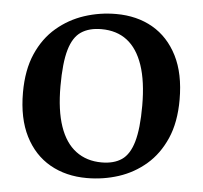

<svg xmlns="http://www.w3.org/2000/svg" viewBox="-48 -678 786 744"><g transform="rotate(5 344.5 -306.5)"><path d="M316.1 15.6Q234.8 15.6 172.8 -19.6Q110.8 -54.9 75.9 -123.8Q41 -192.8 41 -293.1Q41 -381.2 68.8 -444.4Q96.5 -507.5 144.1 -548Q191.6 -588.5 251.2 -608.1Q310.9 -627.6 374.6 -627.6Q455.5 -627.6 516.9 -592.4Q578.2 -557.1 613.2 -488.2Q648.1 -419.2 648.1 -318Q648.1 -229.9 620.4 -166.8Q592.6 -103.6 545.7 -63.3Q498.7 -22.9 439.4 -3.6Q380 15.6 316.1 15.6ZM368.1 -49.7Q415.7 -49.7 446.1 -70.4Q476.4 -91.1 491.1 -141.9Q505.9 -192.8 505.9 -281.9Q505.9 -376.9 484.6 -439.4Q463.3 -502 422.8 -533.1Q382.4 -564.1 322.9 -564.1Q275 -564.1 244.1 -543.4Q213.1 -522.8 198.4 -472.1Q183.6 -421.5 183.6 -329.9Q183.6 -236.5 204.9 -174.4Q226.2 -112.2 267.8 -81Q309.4 -49.7 368.1 -49.7Z"/></g></svg>

Font: Ancizar Serif Light
Style: Regular
Weight: 300
Designer: Cesar Puertas, Viviana Monsalve, Julian Moncada, Julian Prieto, Jose Castro, Felipe Aragon, Mariel Hernandez, Sara Alarc
Version: Version 8.100